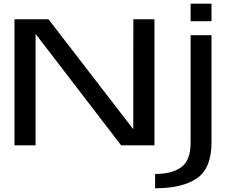

<svg xmlns="http://www.w3.org/2000/svg" viewBox="-20 -778 1260 1028"><path d="M57.5 0H170.5V-594H172.5L628.5 0H807V-675H694L693.5 -87.5H692.5L239.5 -675H57.5ZM810.5 230Q957.5 230 1035 176.2Q1112.5 122.5 1112.5 -15.5V-589.5H1000.5V-12.5Q1000.5 80 950.8 116.8Q901 153.5 810.5 153.5ZM1000.5 -758.5V-664.5H1112.5V-758.5Z"/></svg>

Font: Anybody Expanded
Style: Regular
Weight: 400
Width: 7
Version: Version 1.113;gftools[0.9.25]